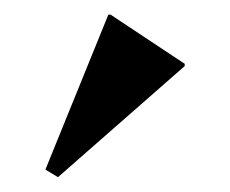

<svg xmlns="http://www.w3.org/2000/svg" viewBox="-20 -795 315 263"><path d="M59.4 -552.3 42.2 -562.7 128.4 -774.9H131.5L233 -707.6V-704.5Z"/></svg>

Font: Platypi Light
Style: Regular
Weight: 300
Designer: David Sargent
Foundry: Bolt Cutter Type
Version: Version 1.200